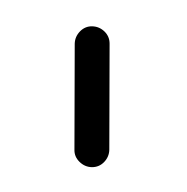

<svg xmlns="http://www.w3.org/2000/svg" viewBox="-78 -198 394 405"><g transform="rotate(-30 119.0 4.5)"><path d="M41 132.8Q28.3 125 24.2 110.1Q20 95.2 27.8 82.5L140.1 -110.8Q147.9 -123.5 162.8 -127.7Q177.7 -131.8 190.4 -124Q203.1 -116.2 207.3 -101.6Q211.4 -86.9 203.6 -73.7L91.3 119.6Q83.5 132.3 68.8 136.5Q54.2 140.6 41 132.8Z"/></g></svg>

Font: Mikhak-DS1-FD Regular
Style: Regular
Weight: 400
Designer: Amin Abedi
Version: Version 3.2